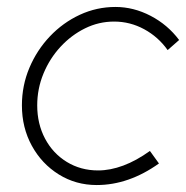

<svg xmlns="http://www.w3.org/2000/svg" viewBox="-20 -522 535 552"><path d="M258 10Q198 10 149 -20.5Q100 -51 71.5 -103Q43 -155 43 -219Q43 -276 64.5 -327Q86 -378 123.5 -417.5Q161 -457 209.5 -479.5Q258 -502 312 -502Q364 -502 413 -476.5Q462 -451 495 -407L462 -378Q435 -416 394.5 -438Q354 -460 308 -460Q264 -460 224.5 -440.5Q185 -421 154 -387.5Q123 -354 105 -310.5Q87 -267 87 -219Q87 -166 109.5 -123.5Q132 -81 172 -56.5Q212 -32 262 -32Q297 -32 334.5 -46Q372 -60 411 -88L437 -52Q350 10 258 10Z"/></svg>

Font: Red Hat Display VF
Style: Italic
Weight: 300
Italic angle: -12°
Designer: Pentagram, MCKL
Foundry: Pentagram, MCKL
Version: Version 1.023